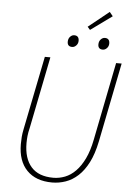

<svg xmlns="http://www.w3.org/2000/svg" viewBox="-62 -978 723 1036"><g transform="rotate(5 300.0 -460.0)"><path d="M260 12Q172 12 123 -38Q74 -88 74 -180Q74 -200 75.5 -219Q77 -238 82 -262L162 -660H192L114 -270Q108 -246 106 -226Q104 -206 104 -188Q104 -105 144 -59.5Q184 -14 264 -14Q296 -14 327 -26Q358 -38 384.5 -65Q411 -92 431.5 -134.5Q452 -177 464 -238L548 -660H578L492 -230Q478 -162 454.5 -116Q431 -70 400 -41.5Q369 -13 333 -0.5Q297 12 260 12ZM304 -726Q278 -726 278 -752Q278 -769 288 -779.5Q298 -790 310 -790Q336 -790 336 -762Q336 -747 326 -736.5Q316 -726 304 -726ZM470 -726Q444 -726 444 -752Q444 -769 454 -779.5Q464 -790 476 -790Q502 -790 502 -762Q502 -747 492 -736.5Q482 -726 470 -726ZM392 -826 378 -842 490 -932 508 -910Z"/></g></svg>

Font: Source Code Pro ExtraLight
Style: Italic
Weight: 200
Italic angle: -11°
Monospace: yes
Designer: Paul D. Hunt, Teo Tuominen
Foundry: Adobe Systems Incorporated
Version: Version 1.050;PS 1.000;hotconv 16.6.51;makeotf.lib2.5.65220